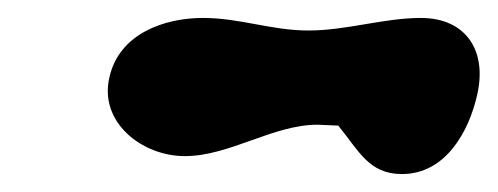

<svg xmlns="http://www.w3.org/2000/svg" viewBox="-20 -387 555 214"><path d="M357 -247C380 -219 391 -193 428 -193C477 -193 503 -241 512 -282C523 -331 499 -367 449 -367C408 -367 366 -353 324 -353C282 -353 248 -367 206 -367C164 -367 113 -350 102 -301C90 -251 138 -213 186 -213C236 -213 284 -248 334 -248C337 -248 354 -247 357 -247Z"/></svg>

Font: Charger
Style: OversprayIt
Weight: 400
Designer: Jasper
Foundry: Cannot Into Space Fonts
Version: Version 0.980